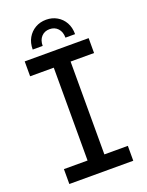

<svg xmlns="http://www.w3.org/2000/svg" viewBox="-160 -951 790 1030"><g transform="rotate(-20 234.5 -435.5)"><path d="M236 -871Q270 -871 297.5 -855Q325 -839 340.5 -811Q356 -783 356 -745H301Q301 -778 283 -797.5Q265 -817 236 -817Q207 -817 189 -797.5Q171 -778 171 -745H114Q114 -783 130 -811Q146 -839 173.5 -855Q201 -871 236 -871ZM52 0V-85H187V-615H52V-700H417V-615H283V-85H417V0Z"/></g></svg>

Font: MuseoModerno Thin
Style: Regular
Weight: 400
Version: Version 1.003